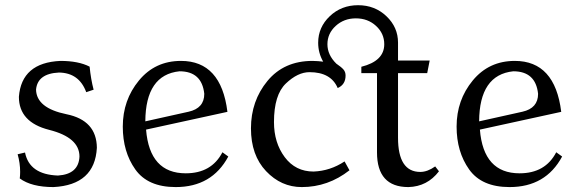

<svg xmlns="http://www.w3.org/2000/svg" viewBox="-20 -720 2260 749"><path d="M188.5 9.8Q103 9.8 57.1 -23.9Q58.6 -36.1 58.6 -49.3Q58.6 -84 48.8 -118.2L77.6 -125Q94.7 -39.1 206.1 -35.2Q287.1 -40.5 290 -109.4Q290 -183.6 171.9 -213.4Q53.7 -243.2 53.7 -342.3Q64 -475.6 215.8 -482.4Q286.1 -482.4 329.6 -460Q334.5 -410.6 345.2 -370.1L316.4 -360.4Q288.6 -436 210 -437Q126.5 -433.1 120.6 -370.6Q122.1 -298.3 239.5 -274.4Q356.9 -250.5 357.9 -143.6Q350.1 1.5 188.5 9.8Z M665.5 9.8Q556.6 9.8 507.8 -59.1Q459 -127.9 459 -226.1Q459 -329.6 522 -406Q585 -482.4 686 -482.4Q842.8 -482.4 867.2 -283.7L549.8 -214.4Q563.5 -43.9 704.6 -43.9Q805.2 -43.9 847.7 -126L870.6 -109.4Q806.6 9.8 665.5 9.8ZM546.9 -246.6 715.8 -284.2Q776.9 -297.9 776.9 -354Q767.6 -441.9 680.2 -441.9Q547.9 -428.2 546.9 -246.6Z M1573.2 9.8Q1450.7 9.8 1450.7 -125.5V-434.6H1389.6V-459.5Q1479 -481.9 1479 -547.4Q1479 -589.4 1447 -618.9Q1415 -648.4 1368.2 -648.4Q1321.8 -648.4 1289.6 -618.9Q1257.3 -589.4 1257.3 -547.4Q1257.3 -505.9 1292 -471.7Q1311.5 -458.5 1319.8 -449Q1328.1 -439.5 1328.1 -425.3Q1328.1 -390.1 1297.4 -376.5Q1271 -438.5 1187.5 -438.5Q1141.6 -438.5 1095.2 -394.3Q1048.8 -350.1 1048.8 -243.7Q1048.8 -163.1 1090.8 -106.9Q1132.8 -50.8 1203.1 -50.8Q1268.1 -53.2 1324.2 -90.3L1343.3 -55.7Q1259.8 9.8 1157.2 9.8Q1076.7 9.8 1017.8 -52.5Q959 -114.7 959 -219.2Q959 -326.2 1023.4 -404.3Q1087.9 -482.4 1199.2 -482.4Q1222.2 -481.9 1240.7 -479.5Q1221.2 -513.7 1221.2 -553.2Q1221.2 -613.8 1266.4 -656.7Q1311.5 -699.7 1377 -699.7Q1442.4 -699.7 1487.5 -656.7Q1532.7 -613.8 1532.7 -553.7V-483.9H1656.2L1646.5 -434.6H1532.7V-182.6Q1532.7 -49.3 1619.6 -49.3Q1647.5 -49.3 1677.7 -70.8L1692.4 -51.8Q1647 7.8 1573.2 9.8Z M1967.8 9.8Q1858.9 9.8 1810.1 -59.1Q1761.2 -127.9 1761.2 -226.1Q1761.2 -329.6 1824.2 -406Q1887.2 -482.4 1988.3 -482.4Q2145 -482.4 2169.4 -283.7L1852.1 -214.4Q1865.7 -43.9 2006.8 -43.9Q2107.4 -43.9 2149.9 -126L2172.9 -109.4Q2108.9 9.8 1967.8 9.8ZM1849.1 -246.6 2018.1 -284.2Q2079.1 -297.9 2079.1 -354Q2069.8 -441.9 1982.4 -441.9Q1850.1 -428.2 1849.1 -246.6Z"/></svg>

Font: Almanac
Style: Regular
Weight: 400
Designer: Eden's Almanac
Version: Version 3.501;March 28, 2021;FontCreator 13.0.0.2683 64-bit